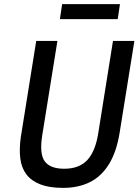

<svg xmlns="http://www.w3.org/2000/svg" viewBox="-20 -904 682 933"><path d="M287 9Q220 9 176 -8Q132 -25 108 -57Q84 -89 78.5 -134.5Q73 -180 81 -237L156 -705H259L185 -245Q171 -156 197.5 -120Q224 -84 292 -84Q365 -84 404.5 -126.5Q444 -169 458 -260L529 -705H633L561 -257Q546 -165 509 -105.5Q472 -46 416 -18.5Q360 9 287 9ZM271 -811 282 -884H563L552 -811Z"/></svg>

Font: Nunito Sans 7pt Condensed SemiBold
Style: Italic
Weight: 600
Width: 3
Italic angle: -9°
Designer: Vernon Adams
Foundry: Vernon Adams
Version: Version 3.101;gftools[0.9.27]